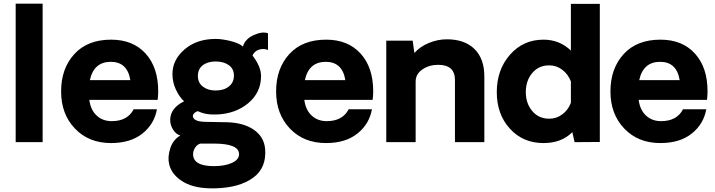

<svg xmlns="http://www.w3.org/2000/svg" viewBox="-20 -770 3875 1040"><path d="M64.9 0V-750H210.9V0Z M836.9 -275.9Q836.9 -253.9 834 -229H463.9Q470.7 -174.8 503.4 -144.3Q536.1 -113.8 585 -113.8Q670.9 -113.8 704.1 -178.2H830.1Q815.9 -98.1 751.5 -46.6Q687 4.9 581.1 4.9Q460.9 4.9 386 -73.5Q311 -151.9 311 -274.9Q311 -398.9 382.6 -477.1Q454.1 -555.2 582 -555.2Q700.2 -555.2 768.6 -480Q836.9 -404.8 836.9 -275.9ZM580.1 -435.1Q488.3 -435.1 466.8 -335.9H686Q669.9 -435.1 580.1 -435.1Z M1149.9 250Q1039.1 253.9 974.4 216.1Q909.7 178.2 896 118.2Q887.2 81.1 902.1 33.9Q917 -13.2 957 -36.1Q934.1 -42 918 -66.9Q901.9 -91.8 901.9 -120.1Q901.9 -184.1 977.1 -221.2Q952.1 -244.1 933.1 -284.2Q914.1 -324.2 914.1 -369.1Q914.1 -446.3 980 -502.7Q1045.9 -559.1 1147.9 -559.1Q1184.1 -559.1 1229.5 -547.6Q1274.9 -536.1 1295.9 -518.1Q1307.1 -558.1 1353.5 -579.6Q1399.9 -601.1 1431.6 -589.8V-499Q1409.7 -508.8 1384.3 -501.5Q1358.9 -494.1 1347.7 -469.2Q1393.6 -410.2 1394 -358.9Q1394 -269 1325 -211.4Q1255.9 -153.8 1154.8 -149.9Q1093.8 -147 1051.8 -168Q1036.6 -163.1 1029.3 -153.6Q1022 -144 1025.9 -134.8Q1034.7 -109.9 1098.6 -109.9L1207 -107.9Q1297.9 -106 1353.8 -67.9Q1409.7 -29.8 1416 35.2Q1424.8 139.2 1351.3 192.6Q1277.8 246.1 1149.9 250ZM1247.1 -360.8Q1247.1 -397 1219.5 -417Q1191.9 -437 1147.9 -437Q1105 -437 1078.4 -416.5Q1051.8 -396 1051.8 -358.9Q1051.8 -321.8 1078.9 -300.8Q1106 -279.8 1147.9 -279.8Q1191.9 -279.8 1219.5 -301.3Q1247.1 -322.8 1247.1 -360.8ZM1274.9 64.9Q1274.9 7.8 1138.7 7.8H1064.9Q1047.9 12.7 1036.9 29.8Q1025.9 46.9 1025.9 64.9Q1025.9 129.9 1138.7 129.9Q1197.8 129.9 1236.3 112.3Q1274.9 94.7 1274.9 64.9Z M2001.5 -275.9Q2001.5 -253.9 1998.5 -229H1628.4Q1635.3 -174.8 1668 -144.3Q1700.7 -113.8 1749.5 -113.8Q1835.4 -113.8 1868.7 -178.2H1994.6Q1980.5 -98.1 1916 -46.6Q1851.6 4.9 1745.6 4.9Q1625.5 4.9 1550.5 -73.5Q1475.6 -151.9 1475.6 -274.9Q1475.6 -398.9 1547.1 -477.1Q1618.7 -555.2 1746.6 -555.2Q1864.7 -555.2 1933.1 -480Q2001.5 -404.8 2001.5 -275.9ZM1744.6 -435.1Q1652.8 -435.1 1631.3 -335.9H1850.6Q1834.5 -435.1 1744.6 -435.1Z M2400.4 -557.1Q2496.6 -557.1 2550 -504.6Q2603.5 -452.1 2603.5 -356V0H2444.3V-336.9Q2444.3 -418.9 2353.5 -418.9Q2304.7 -418.9 2268.1 -394Q2231.4 -369.1 2231.4 -328.1V0H2072.3V-549.8H2215.3L2224.6 -482.9Q2254.4 -517.1 2302.5 -537.1Q2350.6 -557.1 2400.4 -557.1Z M3229 -749V-1L3092.3 0L3080.1 -54.2Q3022 4.9 2923.8 4.9Q2813 4.9 2741.9 -73Q2670.9 -150.9 2670.9 -271Q2670.9 -392.1 2742.4 -473.6Q2814 -555.2 2923.8 -555.2Q3010.7 -555.2 3072.3 -496.1V-749ZM2955.1 -127Q2994.1 -127 3025.6 -150.4Q3057.1 -173.8 3072.3 -212.9V-329.1Q3057.1 -368.2 3025.6 -392.1Q2994.1 -416 2955.1 -416Q2897.9 -416 2863 -374.5Q2828.1 -333 2828.1 -271Q2828.1 -210 2863 -168.5Q2897.9 -127 2955.1 -127Z M3812.5 -275.9Q3812.5 -253.9 3809.6 -229H3439.5Q3446.3 -174.8 3479 -144.3Q3511.7 -113.8 3560.5 -113.8Q3646.5 -113.8 3679.7 -178.2H3805.7Q3791.5 -98.1 3727.1 -46.6Q3662.6 4.9 3556.6 4.9Q3436.5 4.9 3361.6 -73.5Q3286.6 -151.9 3286.6 -274.9Q3286.6 -398.9 3358.2 -477.1Q3429.7 -555.2 3557.6 -555.2Q3675.8 -555.2 3744.1 -480Q3812.5 -404.8 3812.5 -275.9ZM3555.7 -435.1Q3463.9 -435.1 3442.4 -335.9H3661.6Q3645.5 -435.1 3555.7 -435.1Z"/></svg>

Font: Oakes Grotesk
Style: Bold
Weight: 700
Designer: Samuel Oakes
Foundry: Samuel Oakes
Version: Version 1.0 | wf-rip DC20170320